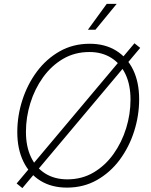

<svg xmlns="http://www.w3.org/2000/svg" viewBox="-20 -963 783 997"><path d="M327.6 11.2Q248 11.2 190.4 -24.2Q132.8 -59.6 101.3 -124.5Q69.8 -189.5 69.8 -276.9Q69.8 -361.8 96.2 -443.6Q122.6 -525.4 171.6 -591.3Q220.7 -657.2 290 -696.5Q359.4 -735.8 445.8 -735.8Q524.9 -735.8 582.5 -700.4Q640.1 -665 671.4 -600.3Q702.6 -535.6 702.6 -447.8Q702.6 -362.8 676.5 -281Q650.4 -199.2 601.6 -133.3Q552.7 -67.4 483.4 -28.1Q414.1 11.2 327.6 11.2ZM329.6 -31.7Q405.8 -31.7 466.3 -67.6Q526.9 -103.5 569.6 -163.6Q612.3 -223.6 635 -296.9Q657.7 -370.1 657.7 -445.8Q657.7 -522.5 631.6 -577.6Q605.5 -632.8 557.4 -662.8Q509.3 -692.9 444.3 -692.9Q367.7 -692.9 306.9 -657Q246.1 -621.1 203.1 -561Q160.2 -501 137.5 -427.5Q114.7 -354 114.7 -278.3Q114.7 -202.6 140.9 -147.2Q167 -91.8 215.3 -61.8Q263.7 -31.7 329.6 -31.7ZM96.2 13.7 66.4 -10.3 678.2 -738.3 708 -714.4ZM436.5 -808.6 534.2 -942.9H585.9L475.6 -808.6Z"/></svg>

Font: Inter 18pt ExtraLight
Style: Italic
Weight: 250
Italic angle: -9.3988°
Designer: Rasmus Andersson
Foundry: rsms
Version: Version 4.001;git-66647c0bb